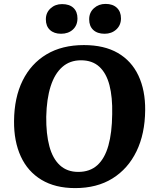

<svg xmlns="http://www.w3.org/2000/svg" viewBox="-20 -949 801 984"><path d="M52 -329Q53 -449 96 -536Q139 -623 218.5 -670.5Q298 -718 410 -718Q514 -718 584 -677.5Q654 -637 689.5 -561.5Q725 -486 724 -384Q723 -263 679.5 -173.5Q636 -84 556.5 -34.5Q477 15 365 15Q263 15 192.5 -27.5Q122 -70 86.5 -147.5Q51 -225 52 -329ZM217 -351Q216 -263 233 -199.5Q250 -136 287 -102Q324 -68 381 -68Q441 -68 479 -102.5Q517 -137 535.5 -203Q554 -269 555 -364Q557 -451 541 -512.5Q525 -574 489 -607Q453 -640 395 -640Q338 -640 299 -605.5Q260 -571 239.5 -506.5Q219 -442 217 -351ZM215 -850Q215 -884 239 -906Q263 -928 298 -928Q336 -928 356.5 -908.5Q377 -889 377 -855Q377 -819 353.5 -797.5Q330 -776 293 -776Q257 -776 236 -795.5Q215 -815 215 -850ZM437 -850Q437 -885 461.5 -907Q486 -929 521 -929Q558 -929 579 -909Q600 -889 600 -855Q600 -820 576 -798Q552 -776 516 -776Q479 -776 458 -795.5Q437 -815 437 -850Z"/></svg>

Font: Literata 18pt
Style: Bold Italic
Weight: 700
Italic angle: -2°
Designer: Latin by Veronika Burian and Jose Scaglione. Greek by Irene Vlachou. Cyrillic by Vera Evstafieva
Foundry: TypeTogether
Version: Version 3.103;gftools[0.9.29]